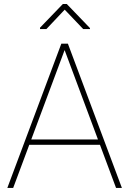

<svg xmlns="http://www.w3.org/2000/svg" viewBox="-20 -926 637 946"><path d="M44.9 0H16.1L282.2 -710.9H307.6L301.8 -688.5ZM294.9 -688.5 289.6 -710.9H314.5L580.6 0H551.8ZM476.6 -212.4H120.6V-238.8H476.6ZM423.3 -787.6V-782.7H390.1L298.8 -878.4L208.5 -782.7H177.2V-789.6L289.6 -906.2H309.1Z"/></svg>

Font: Heebo Thin
Style: Regular
Weight: 250
Designer: Oded Ezer
Foundry: Ezer Type House
Version: Version 3.100